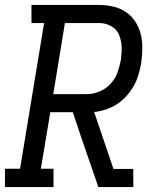

<svg xmlns="http://www.w3.org/2000/svg" viewBox="-30 -755 650 775"><path d="M-10 0V-74H51L148 -662H97V-735H369Q399 -735 427 -728.5Q455 -722 478 -706.5Q501 -691 516 -668Q531 -645 538 -617.5Q545 -590 544.5 -560Q544 -530 540 -501Q536 -477 529 -453.5Q522 -430 510 -408.5Q498 -387 480.5 -367.5Q463 -348 442 -334.5Q421 -321 397 -313Q373 -305 350 -303L428 -73H508V0H367L296 -206L264 -302H173L135 -74H186V0ZM185 -375H321Q346 -375 371.5 -385.5Q397 -396 416 -416.5Q435 -437 444 -462Q453 -487 458 -513Q460 -530 461 -547.5Q462 -565 459.5 -582Q457 -599 450.5 -614.5Q444 -630 431.5 -640.5Q419 -651 403 -656.5Q387 -662 369 -662H232Z"/></svg>

Font: Iosevka HT Extended
Style: Italic
Weight: 400
Width: 7
Italic angle: -9°
Monospace: yes
Designer: Belleve Invis
Foundry: Belleve Invis
Version: Version 32.3.0; ttfautohint (v1.8.4)